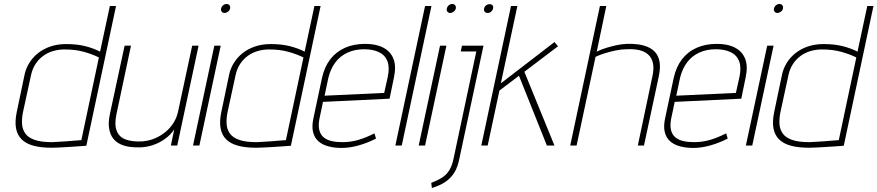

<svg xmlns="http://www.w3.org/2000/svg" viewBox="-20 -730 4401 963"><path d="M413 1 562 -700H531L482 -471Q449 -488 407.5 -498.5Q366 -509 312 -509Q269 -509 233.5 -497Q198 -485 171.5 -464Q145 -443 128 -416Q111 -389 104 -359L64 -168Q54 -120 60.5 -86Q67 -52 89 -30.5Q111 -9 148.5 1Q186 11 239 11Q251 11 272.5 10Q294 9 318.5 7.5Q343 6 364.5 4.5Q386 3 400 2Q414 1 413 1ZM476 -442 388 -27Q389 -27 379 -26.5Q369 -26 352.5 -24.5Q336 -23 316 -21.5Q296 -20 276.5 -19Q257 -18 241 -17Q186 -17 153.5 -28.5Q121 -40 106.5 -61Q92 -82 90.5 -109Q89 -136 95 -166L136 -355Q143 -386 158.5 -409.5Q174 -433 196.5 -449.5Q219 -466 246.5 -474Q274 -482 303 -482Q357 -482 399 -470.5Q441 -459 476 -442Z M854 -81 837 0H869L976 -501H944L873 -170Q867 -141 851 -115Q835 -89 811 -69Q787 -49 758 -36.5Q729 -24 695 -21Q645 -18 611.5 -30Q578 -42 565.5 -73.5Q553 -105 564 -157L637 -501H605L531 -157Q522 -114 527.5 -84Q533 -54 548 -35Q563 -16 585.5 -6Q608 4 634 7Q660 10 685 9Q717 8 749 -3Q781 -14 808.5 -34Q836 -54 854 -81Z M948 0H980L1087 -501H1055ZM1116 -710Q1107 -710 1099 -703.5Q1091 -697 1089 -687Q1087 -678 1092 -671.5Q1097 -665 1106 -665Q1115 -665 1123.5 -671.5Q1132 -678 1134 -687Q1136 -697 1131 -703.5Q1126 -710 1116 -710Z M1439 1 1588 -700H1557L1508 -471Q1475 -488 1433.5 -498.5Q1392 -509 1338 -509Q1295 -509 1259.5 -497Q1224 -485 1197.5 -464Q1171 -443 1154 -416Q1137 -389 1130 -359L1090 -168Q1080 -120 1086.5 -86Q1093 -52 1115 -30.5Q1137 -9 1174.5 1Q1212 11 1265 11Q1277 11 1298.5 10Q1320 9 1344.5 7.5Q1369 6 1390.5 4.5Q1412 3 1426 2Q1440 1 1439 1ZM1502 -442 1414 -27Q1415 -27 1405 -26.5Q1395 -26 1378.5 -24.5Q1362 -23 1342 -21.5Q1322 -20 1302.5 -19Q1283 -18 1267 -17Q1212 -17 1179.5 -28.5Q1147 -40 1132.5 -61Q1118 -82 1116.5 -109Q1115 -136 1121 -166L1162 -355Q1169 -386 1184.5 -409.5Q1200 -433 1222.5 -449.5Q1245 -466 1272.5 -474Q1300 -482 1329 -482Q1383 -482 1425 -470.5Q1467 -459 1502 -442Z M1582 -133 1600 -219 1934 -235 1956 -342Q1968 -398 1953.5 -435Q1939 -472 1902.5 -491Q1866 -510 1812 -510Q1754 -510 1709.5 -490Q1665 -470 1636 -432Q1607 -394 1595 -339L1552 -137Q1543 -95 1550.5 -66.5Q1558 -38 1577.5 -21Q1597 -4 1627 4Q1657 12 1694 12Q1734 12 1778.5 -0.5Q1823 -13 1866 -35L1858 -61Q1812 -38 1774.5 -27.5Q1737 -17 1697 -17Q1667 -17 1643 -22.5Q1619 -28 1603 -41.5Q1587 -55 1581.5 -78Q1576 -101 1582 -133ZM1925 -345 1907 -264 1608 -250 1627 -340Q1638 -385 1662 -417Q1686 -449 1723 -466Q1760 -483 1806 -483Q1850 -483 1880.5 -468.5Q1911 -454 1923 -423.5Q1935 -393 1925 -345Z M1963 0H1995L2144 -700H2112Z M2080 0H2112L2219 -501H2187ZM2248 -710Q2239 -710 2231 -703.5Q2223 -697 2221 -687Q2219 -678 2224 -671.5Q2229 -665 2238 -665Q2247 -665 2255.5 -671.5Q2264 -678 2266 -687Q2268 -697 2263 -703.5Q2258 -710 2248 -710Z M2284 66 2405 -501H2297L2291 -472H2369L2255 65Q2248 100 2234 123Q2220 146 2197.5 160.5Q2175 175 2143 187L2146 213Q2186 201 2213.5 182.5Q2241 164 2258.5 136Q2276 108 2284 66ZM2453 -687Q2455 -697 2450.5 -703Q2446 -709 2436 -709Q2426 -709 2418 -703Q2410 -697 2408 -687Q2406 -678 2411 -671.5Q2416 -665 2426 -665Q2436 -665 2443.5 -671.5Q2451 -678 2453 -687Z M2610 -370 2779 -498 2761 -519 2492 -312 2575 -700H2543L2394 0H2426L2485 -276L2583 -350L2723 0H2761Z M2973 -471 3021 -700H2989L2840 0H2872L2967 -445Q2988 -455 3014 -463Q3040 -471 3068.5 -477Q3097 -483 3124 -483Q3159 -485 3186.5 -478.5Q3214 -472 3231.5 -456Q3249 -440 3255 -413Q3261 -386 3252 -346L3179 0H3210L3284 -346Q3293 -388 3288.5 -417.5Q3284 -447 3268.5 -465.5Q3253 -484 3230 -494Q3207 -504 3179.5 -507.5Q3152 -511 3124 -510Q3099 -509 3073 -503.5Q3047 -498 3021 -490Q2995 -482 2973 -471Z M3346 -133 3364 -219 3698 -235 3720 -342Q3732 -398 3717.5 -435Q3703 -472 3666.5 -491Q3630 -510 3576 -510Q3518 -510 3473.5 -490Q3429 -470 3400 -432Q3371 -394 3359 -339L3316 -137Q3307 -95 3314.5 -66.5Q3322 -38 3341.5 -21Q3361 -4 3391 4Q3421 12 3458 12Q3498 12 3542.5 -0.5Q3587 -13 3630 -35L3622 -61Q3576 -38 3538.5 -27.5Q3501 -17 3461 -17Q3431 -17 3407 -22.5Q3383 -28 3367 -41.5Q3351 -55 3345.5 -78Q3340 -101 3346 -133ZM3689 -345 3671 -264 3372 -250 3391 -340Q3402 -385 3426 -417Q3450 -449 3487 -466Q3524 -483 3570 -483Q3614 -483 3644.5 -468.5Q3675 -454 3687 -423.5Q3699 -393 3689 -345Z M3721 0H3753L3860 -501H3828ZM3889 -710Q3880 -710 3872 -703.5Q3864 -697 3862 -687Q3860 -678 3865 -671.5Q3870 -665 3879 -665Q3888 -665 3896.5 -671.5Q3905 -678 3907 -687Q3909 -697 3904 -703.5Q3899 -710 3889 -710Z M4212 1 4361 -700H4330L4281 -471Q4248 -488 4206.5 -498.5Q4165 -509 4111 -509Q4068 -509 4032.5 -497Q3997 -485 3970.5 -464Q3944 -443 3927 -416Q3910 -389 3903 -359L3863 -168Q3853 -120 3859.5 -86Q3866 -52 3888 -30.5Q3910 -9 3947.5 1Q3985 11 4038 11Q4050 11 4071.5 10Q4093 9 4117.5 7.5Q4142 6 4163.5 4.5Q4185 3 4199 2Q4213 1 4212 1ZM4275 -442 4187 -27Q4188 -27 4178 -26.5Q4168 -26 4151.5 -24.5Q4135 -23 4115 -21.5Q4095 -20 4075.5 -19Q4056 -18 4040 -17Q3985 -17 3952.5 -28.5Q3920 -40 3905.5 -61Q3891 -82 3889.5 -109Q3888 -136 3894 -166L3935 -355Q3942 -386 3957.5 -409.5Q3973 -433 3995.5 -449.5Q4018 -466 4045.5 -474Q4073 -482 4102 -482Q4156 -482 4198 -470.5Q4240 -459 4275 -442Z"/></svg>

Font: Advent Pro ExtraLight
Style: Italic
Weight: 250
Italic angle: -12°
Version: Version 3.000